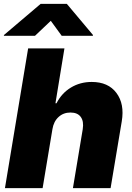

<svg xmlns="http://www.w3.org/2000/svg" viewBox="-20 -979 686 999"><path d="M252.8 -306.8 201.7 0H5.7L126.4 -727.3H315.3L268.5 -441.8H274.1Q300.8 -494.3 348.9 -523.4Q397 -552.6 457.4 -552.6Q543 -552.6 585.8 -495.4Q628.6 -438.2 613.6 -348L555.4 0H359.4L410.5 -306.8Q416.9 -347.7 400.2 -370.6Q383.5 -393.5 346.6 -393.5Q310 -393.5 284.6 -370.2Q259.2 -346.9 252.8 -306.8ZM161.9 -792.6H0L0.7 -796.9L191.4 -958.8H327.8L463.8 -796.9L463.1 -792.6H301.1L244.3 -870.7Z"/></svg>

Font: Karasuma Gothic
Style: Italic
Weight: 900
Italic angle: -9.39999°
Designer: Rasmus Andersson / Ryoko Nishizuka
Foundry: Genbu
Version: Version 1.00